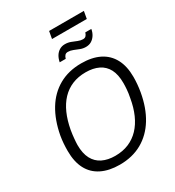

<svg xmlns="http://www.w3.org/2000/svg" viewBox="-231 -1125 1162 1272"><g transform="rotate(-30 350.0 -489.0)"><path d="M308 12Q227 12 169.5 -16.5Q112 -45 82.5 -101Q53 -157 53 -240Q53 -268 55 -296Q57 -324 62 -353Q82 -461 129 -538Q176 -615 249.5 -656.5Q323 -698 420 -698Q502 -698 559 -669.5Q616 -641 646 -585Q676 -529 676 -447Q676 -420 673.5 -391.5Q671 -363 666 -334Q647 -226 599.5 -148.5Q552 -71 478.5 -29.5Q405 12 308 12ZM311 -54Q369 -54 415 -73.5Q461 -93 495.5 -129.5Q530 -166 553 -218Q576 -270 587 -335Q591 -354 593 -369.5Q595 -385 596 -398Q597 -411 597.5 -422.5Q598 -434 598 -445Q598 -510 576.5 -551Q555 -592 514 -612Q473 -632 416 -632Q359 -632 313 -613Q267 -594 232.5 -557.5Q198 -521 175 -469Q152 -417 140 -351Q137 -333 135 -317.5Q133 -302 132 -289Q131 -276 130 -264.5Q129 -253 129 -242Q129 -177 151 -135.5Q173 -94 214 -74Q255 -54 311 -54ZM301 -775Q306 -801 317.5 -820Q329 -839 347.5 -850.5Q366 -862 390 -862Q414 -862 434.5 -854Q455 -846 474.5 -838Q494 -830 512 -830Q527 -830 535 -839Q543 -848 547 -862H593Q589 -837 576.5 -817.5Q564 -798 546 -787Q528 -776 503 -776Q481 -776 460.5 -784Q440 -792 420.5 -800Q401 -808 382 -808Q367 -808 359 -799Q351 -790 347 -775ZM334 -934 344 -990H610L600 -934Z"/></g></svg>

Font: Archivo SemiCondensed Light
Style: Italic
Weight: 300
Width: 4
Italic angle: -10°
Designer: Hector Gatti
Foundry: Omnibus-Type
Version: Version 2.001